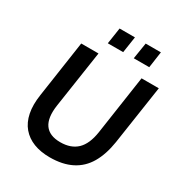

<svg xmlns="http://www.w3.org/2000/svg" viewBox="-213 -1069 1146 1224"><g transform="rotate(30 360.5 -457.0)"><path d="M333 10Q266 10 214.5 -10Q163 -30 129.5 -69.5Q96 -109 84 -168Q72 -227 84 -305L145 -719H272L209 -299Q195 -203 229 -155Q263 -107 343 -107Q421 -107 466 -150Q511 -193 525 -285L589 -719H716L651 -285Q636 -189 597.5 -123Q559 -57 493 -23.5Q427 10 333 10ZM482 -805 501 -924H613L596 -805ZM291 -805 309 -924H422L404 -805Z"/></g></svg>

Font: Nunitoga
Style: Bold Italic
Weight: 700
Italic angle: -9°
Designer: Vernon Adams
Foundry: Vernon Adams
Version: Version 1.0